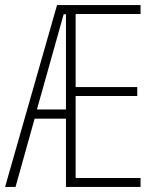

<svg xmlns="http://www.w3.org/2000/svg" viewBox="-20 -734 619 754"><path d="M532 0V-35H277V-357H519V-392H277V-679H532V-714H204L0 0H41L116 -268H239V0ZM125 -304 230 -678H239V-304Z"/></svg>

Font: Noto Sans Georgian ExtraCondensed ExtraLight
Style: Regular
Weight: 200
Width: 2
Designer: Monotype Design Team, Akaki Razmadze
Foundry: Google LLC
Version: Version 2.005